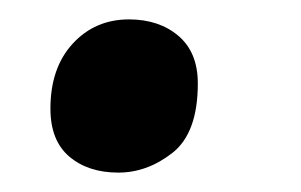

<svg xmlns="http://www.w3.org/2000/svg" viewBox="-20 -170 310 198"><path d="M102 8Q71 8 51.5 -8.5Q32 -25 32 -58Q32 -100 55 -125Q78 -150 113 -150Q144 -150 164 -133Q184 -116 184 -84Q184 -33 158 -12.5Q132 8 102 8Z"/></svg>

Font: Noto Serif Condensed
Style: Bold Italic
Weight: 700
Width: 3
Italic angle: -12°
Designer: Monotype Design Team
Foundry: Monotype Imaging Inc.
Version: Version 2.014